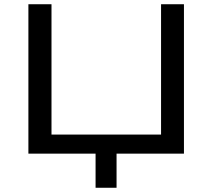

<svg xmlns="http://www.w3.org/2000/svg" viewBox="-20 -725 1002 906"><path d="M431 161V0H114V-705H223V-90H740V-705H848V0H530V161Z"/></svg>

Font: Nunito Sans 10pt Expanded Medium
Style: Regular
Weight: 500
Width: 7
Designer: Vernon Adams
Foundry: Vernon Adams
Version: Version 3.101;gftools[0.9.27]